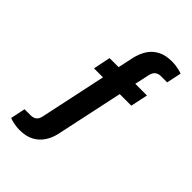

<svg xmlns="http://www.w3.org/2000/svg" viewBox="-266 -837 1131 1131"><g transform="rotate(45 299.5 -271.5)"><path d="M122.8 188.9Q108.8 188.9 92.7 186.8Q76.6 184.7 62 181Q47.4 177.4 37.6 173.2L57.1 81.3H106.2Q131.4 81.3 145 69.5Q158.6 57.8 163 34.5L250.9 -378.3H176.1L198 -485.9H273.6L294.4 -583.7Q304.2 -626.7 325.4 -660.3Q346.7 -693.8 383.1 -713.1Q419.6 -732.3 472.7 -732.3Q487.7 -732.3 503.6 -730.2Q519.6 -728.1 534.3 -724.5Q549 -720.9 558.7 -716.7L539.1 -624.7H489.2Q464.8 -624.7 451.2 -613Q437.6 -601.3 432.4 -578L412.4 -485.9H509.7L486.9 -378.3H390.4L301 40.2Q292.3 82.5 270.1 116.3Q248 150.2 211.9 169.5Q175.9 188.9 122.8 188.9Z"/></g></svg>

Font: Archivo SemiBold
Style: Regular
Weight: 600
Designer: Hector Gatti
Foundry: Omnibus-Type
Version: Version 2.001